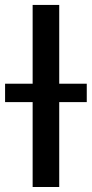

<svg xmlns="http://www.w3.org/2000/svg" viewBox="-59 -747 366 767"><path d="M177.6 -727.3V0H71.4V-727.3ZM-38.7 -339.1V-412.6H287.6V-339.1Z"/></svg>

Font: Inter Zeller Medium
Style: Regular
Weight: 500
Designer: Rasmus Andersson; Joe Bland
Foundry: zeller
Version: Version 3.015;git-dec3a8cb1